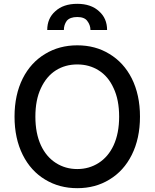

<svg xmlns="http://www.w3.org/2000/svg" viewBox="-20 -974 808 1004"><path d="M669 -164Q627 -80 552 -35Q479 10 384 10Q290 10 216 -35Q141 -80 99 -164Q56 -250 56 -364Q56 -478 99 -564Q141 -647 216 -692Q290 -737 384 -737Q479 -737 552 -692Q627 -647 669 -564Q712 -478 712 -364Q712 -250 669 -164ZM574 -513Q546 -575 496 -606Q447 -637 384 -637Q321 -637 272 -606Q223 -575 194 -513Q165 -452 165 -364Q165 -277 194 -214Q222 -154 272 -122Q322 -90 384 -90Q446 -90 496 -122Q546 -154 574 -214Q603 -277 603 -364Q603 -452 574 -513ZM269 -915Q311 -954 384 -954Q456 -954 498 -915Q540 -878 540 -817H453Q453 -843 436 -865Q421 -885 384 -885Q346 -885 329 -865Q314 -844 314 -817H227Q227 -878 269 -915Z"/></svg>

Font: Sinter Medium
Style: Regular
Weight: 500
Foundry: Adobe & rsms
Version: Version 1.000